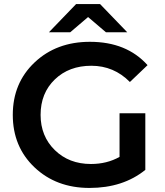

<svg xmlns="http://www.w3.org/2000/svg" viewBox="-20 -916 811 946"><path d="M421 10Q257 10 150 -91.5Q43 -193 43 -350Q43 -507 150.5 -608.5Q258 -710 423 -710Q604 -710 707 -595L620 -512Q541 -592 430 -592Q320 -592 250 -524.5Q180 -457 180 -350Q180 -245 250 -176.5Q320 -108 428 -108Q507 -108 569 -143V-358H696V-79Q586 10 421 10ZM221 -757 355 -896H473L607 -757H502L414 -832L326 -757Z"/></svg>

Font: Belfius21
Style: Bold
Weight: 700
Designer: Montserrat's base design by Julieta Ulanovsky, modified by Coast SPRL for Belfius Bank NV.
Foundry: Montserrat's base design by Julieta Ulanovsky, modified by Coast SPRL for Belfius Bank NV.
Version: Version 2.000;FEAKit 1.0